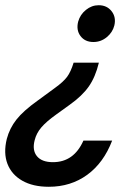

<svg xmlns="http://www.w3.org/2000/svg" viewBox="-51 -530 537 735"><path d="M326.7 -510Q358.3 -510 376.2 -487.1Q394.2 -464.2 386.7 -432.5Q380 -405.8 357.5 -387.5Q335 -369.2 306.7 -369.2Q274.2 -369.2 257.1 -392.1Q240 -415 248.3 -447.5Q255.8 -474.2 277.9 -492.1Q300 -510 326.7 -510ZM327.5 -290Q314.2 -235 288.8 -198.8Q263.3 -162.5 215 -128.3L164.2 -91.7Q125.8 -64.2 107.1 -42.1Q88.3 -20 81.7 6.7Q71.7 45 90.4 67.9Q109.2 90.8 151.7 90.8Q231.7 90.8 268.3 8.3H378.3Q345.8 93.3 282.9 139.2Q220 185 135.8 185Q75 185 34.2 161.7Q-6.7 138.3 -22.5 97.1Q-38.3 55.8 -25 1.7Q-14.2 -39.2 12.1 -72.5Q38.3 -105.8 93.3 -145L159.2 -193.3Q191.7 -216.7 205.8 -235.8Q220 -255 230.8 -290Z"/></svg>

Font: Funnel Sans Medium
Style: Italic
Weight: 500
Italic angle: -14.036°
Version: Version 1.000; Beta; Release 5; Build 24; ttfautohint (v1.8.